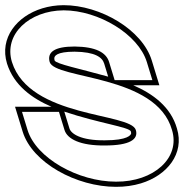

<svg xmlns="http://www.w3.org/2000/svg" viewBox="-164 -653 738 743"><path d="M404.2 -413 425.6 -343H279.6L258.2 -413C246.9 -450 206.8 -472 124.9 -473C44.4 -473 18.1 -450 28.2 -413C49 -345 440.6 -366 501.6 -150C534.7 -42 431.1 51 284.8 50C138.7 50 -24 -41 -57.4 -150L-78.8 -220H64.2L85.6 -150C96.3 -115 146.8 -89 242 -90C338.6 -90 372.6 -114 361.6 -150C340.9 -218 -49.1 -195 -117.8 -413C-150.5 -520 -51 -612 82.1 -613C217.8 -613 371.5 -520 404.2 -413ZM351.9 -323H452.7L423.4 -418.8C387 -537.8 224.8 -633 82 -633C52.7 -632.8 25 -628.5 -0.5 -620.7C-98.7 -590.8 -167.1 -505.9 -136.9 -407.1C-110.4 -322.9 -40.4 -272.6 35 -240H-105.8L-76.5 -144.2C-39.3 -22.4 132.9 70 284.7 70C319.2 70.2 351.9 65.5 381.3 56.6C482.7 25.9 550.6 -58.4 520.8 -155.6C497 -239.8 427.3 -290.4 351.9 -323ZM84.8 -221.1C219.8 -175.8 337.3 -161.2 342.5 -144.2C343.3 -141.5 343.6 -139.3 343.6 -137.7C343.6 -130.9 330.6 -110 241.9 -110C147.5 -109 110.8 -136.1 104.8 -155.8ZM254.6 -356.4C142.4 -387.7 53.6 -405.4 47.4 -418.8C46.5 -422.1 46.2 -424.8 46.2 -427.1C46.1 -435.8 54 -453 124.8 -453C204.8 -452 231.8 -430.9 239.1 -407.2Z"/></svg>

Font: Nordica Plus
Style: NordicaClassicRgExtOpOblOl
Weight: 500
Version: Version 1.01